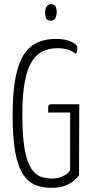

<svg xmlns="http://www.w3.org/2000/svg" viewBox="-20 -898 444 928"><path d="M228 10Q185 10 150.5 -4Q116 -18 91.5 -55Q67 -92 54 -161.5Q41 -231 41 -341Q41 -456 56 -528Q71 -600 99 -639.5Q127 -679 165 -694.5Q203 -710 250 -710Q295 -710 324.5 -696.5Q354 -683 354 -666Q354 -659 352.5 -651.5Q351 -644 347 -637Q332 -650 310.5 -657.5Q289 -665 258 -665Q219 -665 188 -651Q157 -637 134.5 -602Q112 -567 100 -504Q88 -441 88 -344Q88 -240 99 -178.5Q110 -117 129.5 -86Q149 -55 174.5 -45Q200 -35 230 -35Q256 -35 275 -42.5Q294 -50 305.5 -60Q317 -70 319 -77V-354H213V-381Q213 -394 227 -394H363L362 -51Q356 -42 340.5 -27.5Q325 -13 297.5 -1.5Q270 10 228 10ZM224 -798Q211 -798 204.5 -807.5Q198 -817 198 -838Q199 -857 206 -867.5Q213 -878 227 -878Q242 -878 248 -868Q254 -858 254 -838Q253 -818 246 -808Q239 -798 224 -798Z"/></svg>

Font: Yanone Kaffeesatz ExtraLight Light
Style: Regular
Weight: 300
Version: Version 2.003